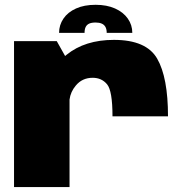

<svg xmlns="http://www.w3.org/2000/svg" viewBox="-20 -760 756 780"><path d="M437 -287.5H662.5Q662.5 -445.5 618.5 -521.8Q574.5 -598 443 -598Q325 -598 250.5 -537.5Q247.5 -535 244.5 -532.5L210.5 -593H37V0H262.5V-355.5Q266.5 -387 288 -412.5Q314 -444 356.5 -444Q393 -444 415 -417.5Q437 -391 437 -287.5ZM368.5 -740.5Q322 -740.5 288.8 -725.5Q255.5 -710.5 237.8 -684.5Q220 -658.5 220 -626.5H323.5Q323.5 -641 328 -650.2Q332.5 -659.5 342.2 -664Q352 -668.5 368.5 -668.5Q383 -668.5 393 -664.2Q403 -660 408.2 -650.8Q413.5 -641.5 413.5 -626.5H517.5Q517.5 -658.5 499.2 -684.5Q481 -710.5 447.5 -725.5Q414 -740.5 368.5 -740.5Z"/></svg>

Font: Anybody Thin Black
Style: Regular
Weight: 900
Version: Version 1.113;gftools[0.9.25]